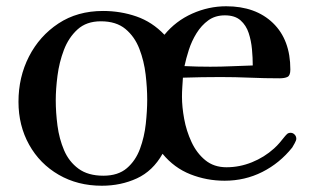

<svg xmlns="http://www.w3.org/2000/svg" viewBox="-20 -573 1005 613"><path d="M450 -255Q450 -220 445.5 -178Q441 -136 427 -98Q413 -60 385 -36Q357 -12 310 -12Q261 -12 230.5 -34.5Q200 -57 184.5 -93.5Q169 -130 163.5 -172Q158 -214 158 -253Q158 -288 163.5 -331Q169 -374 184 -413.5Q199 -453 227.5 -479Q256 -505 302 -505Q351 -505 380.5 -480.5Q410 -456 425 -417Q440 -378 445 -335Q450 -292 450 -255ZM787 -364Q753 -363 719 -361.5Q685 -360 651 -360Q630 -360 609.5 -360.5Q589 -361 569 -362Q574 -386 583 -414Q592 -442 607.5 -467Q623 -492 645 -508Q667 -524 698 -524Q730 -524 748 -508Q766 -492 774 -467.5Q782 -443 784.5 -415.5Q787 -388 787 -364ZM926 -130Q926 -138 920.5 -143.5Q915 -149 908 -149Q901 -149 897 -145.5Q893 -142 889 -137Q881 -127 873 -117.5Q865 -108 855 -99Q824 -71 784.5 -55Q745 -39 703 -39Q663 -39 635.5 -61.5Q608 -84 591.5 -119.5Q575 -155 568 -193.5Q561 -232 561 -264Q561 -279 562 -294Q563 -309 564 -325Q594 -326 624 -326.5Q654 -327 684 -327Q731 -327 778 -325Q825 -323 872 -323Q889 -323 898 -327.5Q907 -332 907 -351Q907 -446 851.5 -499.5Q796 -553 702 -553Q646 -553 593.5 -529.5Q541 -506 505 -462Q466 -503 415.5 -520.5Q365 -538 309 -538Q227 -538 166.5 -498Q106 -458 72.5 -392.5Q39 -327 39 -248Q39 -172 73 -111Q107 -50 167.5 -15Q228 20 305 20Q366 20 417 -3.5Q468 -27 499 -82Q536 -37 588 -16.5Q640 4 697 4Q762 4 817.5 -24Q873 -52 913 -102Q916 -107 921 -116Q926 -125 926 -130Z"/></svg>

Font: UoqMunThenKhung
Style: Regular
Weight: 400
Designer: Font-Kai, 金井和夫, 宇文滿月
Foundry: Kazuo Kanai, Moonlit Owen
Version: Version 1.197